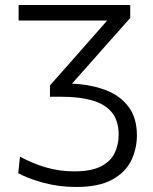

<svg xmlns="http://www.w3.org/2000/svg" viewBox="-20 -733 608 763"><path d="M282.5 10Q212.5 10 149.8 -7.5Q87 -25 52.5 -45L59.5 -110.5Q109.5 -83 163.2 -67.5Q217 -52 274.5 -52Q342.5 -52 381 -71.8Q419.5 -91.5 435.5 -124.5Q451.5 -157.5 451.5 -198Q451.5 -254.5 423.5 -287.5Q395.5 -320.5 344.8 -334.5Q294 -348.5 225.5 -348.5H178.5V-393.5Q201 -419 224.5 -445.5Q248 -472 270.5 -497.5L406 -651.5H54V-713H497.5V-661.5Q458.5 -617.5 419.5 -573.8Q380.5 -530 341 -485L266 -400.5Q340 -397.5 398.5 -375.5Q457 -353.5 490.5 -309.2Q524 -265 524 -195Q524 -142 501.5 -95.2Q479 -48.5 426 -19.2Q373 10 282.5 10Z"/></svg>

Font: Commissioner Light
Style: Regular
Weight: 300
Designer: Kostas Bartsokas
Foundry: Kostas Bartsokas
Version: Version 1.000; ttfautohint (v1.8.3)